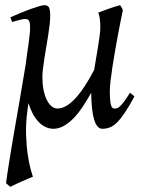

<svg xmlns="http://www.w3.org/2000/svg" viewBox="-20 -477 553 741"><path d="M349.6 -244.1Q354 -270 357.9 -294.2Q361.8 -318.4 364.5 -338.9Q367.2 -359.4 367.2 -371.1Q367.2 -386.7 365.5 -402.8Q363.8 -418.9 358.9 -428.2Q367.7 -431.6 378.2 -435.5Q388.7 -439.5 399.9 -443.4Q411.1 -447.3 422.4 -450.9Q433.6 -454.6 443.8 -457Q447.8 -451.7 450.2 -447Q452.6 -442.4 454.1 -438Q451.2 -423.8 446.3 -399.4Q441.4 -375 435.8 -345.5Q430.2 -315.9 424.6 -283.7Q418.9 -251.5 414.3 -221.2Q409.7 -190.9 406.7 -165.5Q403.8 -140.1 403.8 -124Q403.8 -102.1 405.3 -88.9Q406.7 -75.7 409.2 -68.8Q411.6 -62 414.8 -60.1Q418 -58.1 421.9 -58.1Q426.8 -58.1 431.4 -59.3Q436 -60.5 442.6 -66.4Q449.2 -72.3 458.5 -84.7Q467.8 -97.2 481.9 -119.1L499 -105Q478.5 -67.4 462.4 -43.2Q446.3 -19 432.1 -4.9Q418 9.3 404.1 14.6Q390.1 20 375 20Q333.5 20 332 -119.1Q314.9 -88.4 297.6 -62.7Q280.3 -37.1 262 -18.8Q243.7 -0.5 224.6 9.8Q205.6 20 186 20Q169.9 20 155.3 12.9Q140.6 5.9 128.4 -7.1Q116.2 -20 106.4 -38.3Q96.7 -56.6 89.8 -79.1L85.9 -50.8Q79.1 -0.5 80.6 43.2Q82 86.9 87.2 120.6Q92.3 154.3 98.4 176.5Q104.5 198.7 106.9 205.1Q99.6 208 87.4 213.1Q75.2 218.3 62 224.1Q48.8 230 37.1 235.6Q25.4 241.2 19.5 244.1L3.4 230Q6.8 202.1 12.5 166.5Q18.1 130.9 24.7 90.8Q31.2 50.8 38.8 8.3Q46.4 -34.2 53.5 -75.9Q60.5 -117.7 67.1 -156.5Q73.7 -195.3 79.1 -228Q81.1 -247.1 84.2 -266.8Q87.4 -286.6 89.8 -305.2Q92.3 -323.7 94.2 -340.8Q96.2 -357.9 96.2 -371.1Q96.2 -382.3 94.7 -388.9Q93.3 -395.5 90.6 -398.7Q87.9 -401.9 84.5 -402.8Q81.1 -403.8 77.1 -403.8Q72.3 -403.8 64 -402.1Q55.7 -400.4 47.4 -397.9Q37.6 -395.5 26.9 -392.1L20 -410.2Q40.5 -419.4 61.3 -428Q82 -436.5 100.1 -442.9Q118.2 -449.2 131.6 -453.1Q145 -457 150.9 -457Q164.6 -457 169.2 -447.8Q173.8 -438.5 173.8 -416Q173.8 -401.9 171.6 -382.3Q169.4 -362.8 166 -341.1Q162.6 -319.3 158.7 -296.4Q154.8 -273.4 151.4 -252Q147.9 -230.5 145.8 -211.9Q143.6 -193.4 143.6 -180.2Q143.6 -153.3 147.9 -130.9Q152.3 -108.4 160.2 -92.3Q168 -76.2 178.7 -67.1Q189.5 -58.1 202.1 -58.1Q220.2 -58.1 240.5 -71Q260.7 -84 282.7 -111.1Q304.7 -138.2 328.6 -180.2Q335.9 -192.9 343.3 -207Q346.2 -224.6 349.6 -244.1Z"/></svg>

Font: Gentium Plus APac
Style: Italic
Weight: 400
Italic angle: -8°
Designer: J. Victor Gaultney, Annie Olsen, Iska Routamaa, Becca Hirsbrunner
Foundry: SIL International
Version: Version 5.000